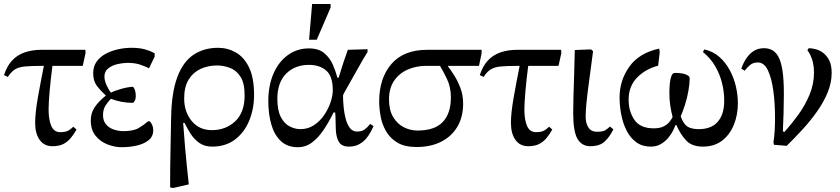

<svg xmlns="http://www.w3.org/2000/svg" viewBox="-29 -719 4182 956"><path d="M232 9Q191 9 168.5 -22.5Q146 -54 146 -107Q146 -157 160 -236Q174 -315 192 -404L234 -407Q223 -322 218 -263.5Q213 -205 213 -174Q213 -122 226.5 -91.5Q240 -61 270 -61Q299 -61 312.5 -69.5Q326 -78 336 -88L352 -74Q339 -51 323.5 -32Q308 -13 286.5 -2Q265 9 232 9ZM10 -336 -9 -345Q5 -389 30.5 -417Q56 -445 93.5 -458Q131 -471 178 -471H396L397 -455L383 -391H181Q126 -391 95 -388Q64 -385 45.5 -373.5Q27 -362 10 -336Z M577 14Q542 14 506 0Q470 -14 446.5 -43.5Q423 -73 423 -119Q423 -156 442 -184.5Q461 -213 497 -242V-249L519 -256Q536 -265 569.5 -275Q603 -285 631 -287Q636 -287 641.5 -274Q647 -261 647 -239Q647 -226 641.5 -216.5Q636 -207 631 -207Q603 -207 576.5 -212Q550 -217 523 -227Q510 -214 497 -194.5Q484 -175 484 -146Q484 -117 499 -99.5Q514 -82 537.5 -74Q561 -66 585 -66Q636 -66 662.5 -82Q689 -98 708 -115H717Q725 -106 729.5 -95Q734 -84 734 -71Q734 -39 710.5 -20.5Q687 -2 651 6Q615 14 577 14ZM527 -253 505 -237Q471 -268 453 -292Q435 -316 435 -355Q435 -388 452 -412Q469 -436 497 -451Q525 -466 558.5 -473.5Q592 -481 625 -481Q666 -481 693.5 -473Q721 -465 741 -454V-437L713 -379Q691 -390 666 -398Q641 -406 606 -406Q584 -406 557 -400Q530 -394 510.5 -379Q491 -364 491 -338Q491 -317 502.5 -292.5Q514 -268 527 -253Z M911 199 833 217 818 214Q818 114 820 25Q822 -64 823 -132Q825 -257 853.5 -334Q882 -411 934 -446Q986 -481 1057 -481Q1104 -481 1145 -458Q1186 -435 1211 -383.5Q1236 -332 1236 -246Q1236 -177 1212 -118.5Q1188 -60 1141.5 -24.5Q1095 11 1027 11Q989 11 962.5 -8Q936 -27 919 -54.5Q902 -82 890 -107H883Q888 -37 892.5 14.5Q897 66 901.5 109Q906 152 911 199ZM1026 -71Q1095 -71 1142 -115Q1189 -159 1189 -244Q1189 -305 1168.5 -337Q1148 -369 1116 -381Q1084 -393 1051 -393Q1007 -393 970 -376Q933 -359 910.5 -323Q888 -287 888 -229Q888 -162 925.5 -116.5Q963 -71 1026 -71Z M1454 14Q1402 14 1369.5 -16.5Q1337 -47 1322 -99Q1307 -151 1307 -215Q1307 -293 1332.5 -352Q1358 -411 1404 -444.5Q1450 -478 1509 -478Q1558 -478 1586 -454Q1614 -430 1628.5 -396.5Q1643 -363 1651 -332H1657Q1672 -381 1682.5 -412.5Q1693 -444 1703 -471L1801 -474V-460L1779 -424Q1735 -345 1707 -296.5Q1679 -248 1679 -244Q1679 -217 1682 -185.5Q1685 -154 1692.5 -126.5Q1700 -99 1713.5 -81.5Q1727 -64 1749 -64Q1773 -64 1787.5 -75Q1802 -86 1814 -102L1831 -91Q1826 -81 1817.5 -64Q1809 -47 1795 -30Q1781 -13 1759.5 -1Q1738 11 1708 11Q1673 11 1659 -11.5Q1645 -34 1643 -74Q1642 -93 1642 -113.5Q1642 -134 1640 -159H1632Q1609 -112 1582.5 -72.5Q1556 -33 1524.5 -9.5Q1493 14 1454 14ZM1467 -76Q1504 -76 1534 -95.5Q1564 -115 1585 -146Q1606 -177 1617 -210Q1628 -243 1628 -270Q1628 -340 1595 -368Q1562 -396 1510 -396Q1439 -396 1395.5 -352Q1352 -308 1352 -227Q1352 -169 1369.5 -136Q1387 -103 1413.5 -89.5Q1440 -76 1467 -76ZM1548 -521H1510L1525 -699H1617V-681Z M2045 13Q1986 13 1949.5 -9Q1913 -31 1893 -66Q1873 -101 1866 -140.5Q1859 -180 1859 -214Q1859 -330 1920 -400.5Q1981 -471 2098 -471H2369V-454L2356 -391H2091Q2044 -391 2002 -373Q1960 -355 1934 -318Q1908 -281 1908 -224Q1908 -171 1928.5 -136.5Q1949 -102 1981.5 -85.5Q2014 -69 2050 -69Q2135 -69 2175.5 -111.5Q2216 -154 2216 -234Q2216 -286 2196 -327Q2176 -368 2158 -398L2202 -401V-388Q2213 -374 2230.5 -347Q2248 -320 2262.5 -283.5Q2277 -247 2277 -203Q2277 -136 2248 -87.5Q2219 -39 2167 -13Q2115 13 2045 13Z M2601 9Q2560 9 2537.5 -22.5Q2515 -54 2515 -107Q2515 -157 2529 -236Q2543 -315 2561 -404L2603 -407Q2592 -322 2587 -263.5Q2582 -205 2582 -174Q2582 -122 2595.5 -91.5Q2609 -61 2639 -61Q2668 -61 2681.5 -69.5Q2695 -78 2705 -88L2721 -74Q2708 -51 2692.5 -32Q2677 -13 2655.5 -2Q2634 9 2601 9ZM2379 -336 2360 -345Q2374 -389 2399.5 -417Q2425 -445 2462.5 -458Q2500 -471 2547 -471H2765L2766 -455L2752 -391H2550Q2495 -391 2464 -388Q2433 -385 2414.5 -373.5Q2396 -362 2379 -336Z M2910 9Q2868 9 2846.5 -27.5Q2825 -64 2825 -157Q2825 -192 2826.5 -244Q2828 -296 2830 -355.5Q2832 -415 2833 -470L2914 -473L2924 -464Q2912 -372 2903.5 -309.5Q2895 -247 2891 -206Q2887 -165 2887 -137Q2887 -108 2900 -85.5Q2913 -63 2944 -63Q2973 -63 2985.5 -71Q2998 -79 3008 -89L3025 -75Q3007 -38 2982 -14.5Q2957 9 2910 9Z M3212 11Q3168 11 3138 -11.5Q3108 -34 3090 -70.5Q3072 -107 3064 -150Q3056 -193 3056 -233Q3056 -319 3104.5 -387Q3153 -455 3253 -477L3256 -460L3248 -392Q3184 -375 3142.5 -332Q3101 -289 3101 -223Q3101 -164 3130 -122Q3159 -80 3226 -80Q3257 -80 3276 -90Q3295 -100 3305 -113Q3315 -126 3320 -136Q3313 -164 3308.5 -192.5Q3304 -221 3304 -255Q3304 -279 3306 -302Q3308 -325 3314 -340.5Q3320 -356 3331 -356Q3366 -356 3385.5 -348.5Q3405 -341 3405 -330Q3405 -303 3399 -268Q3393 -233 3381.5 -196.5Q3370 -160 3355 -128L3336 -104Q3333 -91 3324 -72Q3315 -53 3299.5 -34Q3284 -15 3262 -2Q3240 11 3212 11ZM3471 11Q3416 11 3387.5 -19.5Q3359 -50 3339 -96H3321L3358 -151Q3363 -123 3382 -99.5Q3401 -76 3451 -76Q3513 -76 3545 -113Q3577 -150 3577 -217Q3577 -262 3566 -306Q3555 -350 3532 -389.5Q3509 -429 3471 -460L3478 -473Q3522 -463 3553.5 -435Q3585 -407 3605.5 -368Q3626 -329 3635.5 -287Q3645 -245 3645 -206Q3645 -146 3624.5 -96.5Q3604 -47 3565.5 -18Q3527 11 3471 11Z M3888 7 3825 2 3822 -10Q3826 -33 3828 -63.5Q3830 -94 3830 -132Q3830 -205 3821.5 -267.5Q3813 -330 3794.5 -369Q3776 -408 3744 -408Q3721 -408 3706 -395.5Q3691 -383 3679 -367L3662 -377Q3672 -406 3687.5 -429Q3703 -452 3724.5 -465.5Q3746 -479 3775 -479Q3797 -479 3815 -470Q3833 -461 3846.5 -437Q3860 -413 3867 -368Q3874 -323 3874 -251Q3874 -208 3872.5 -156Q3871 -104 3869 -65L3877 -62Q3911 -100 3945 -146.5Q3979 -193 4001.5 -246.5Q4024 -300 4024 -358Q4024 -386 4019 -407Q4014 -428 4006.5 -443.5Q3999 -459 3991 -469L3998 -479Q4013 -479 4032.5 -474Q4052 -469 4070 -455.5Q4088 -442 4100 -418Q4112 -394 4112 -356Q4112 -307 4092 -258.5Q4072 -210 4039 -163.5Q4006 -117 3966.5 -74Q3927 -31 3888 7Z"/></svg>

Font: STIX Two Text
Style: Regular
Weight: 400
Designer: Ross Mills, John Hudson & Paul Hanslow, Tiro Typeworks Ltd; with prior portions MicroPress Inc., and Coen Hoffman.
Foundry: Tiro Typeworks Ltd
Version: Version 2.13 b171